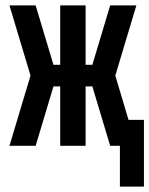

<svg xmlns="http://www.w3.org/2000/svg" viewBox="-20 -540 553 711"><path d="M424 151V0H388L322 -220H297V0H203V-220H178L112 0H15L93 -260L15 -520H112L178 -300H203V-520H297V-300H322L388 -520H485L407 -260L456 -96H513V151Z"/></svg>

Font: Iosevka SS18
Style: Bold
Weight: 700
Monospace: yes
Designer: Belleve Invis
Foundry: Belleve Invis
Version: Version 25.1.1; ttfautohint (v1.8.4)